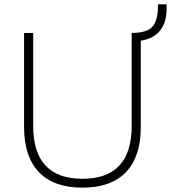

<svg xmlns="http://www.w3.org/2000/svg" viewBox="-20 -857 788 885"><path d="M360 8Q228 8 159.5 -63.5Q91 -135 91 -271V-705H133V-277Q133 -33 360 -33Q587 -33 587 -277V-705H629V-271Q629 -135 560.5 -63.5Q492 8 360 8ZM603 -667 588 -680V-705Q661 -706 684.5 -736.5Q708 -767 708 -825V-837H748V-817Q748 -747 711 -708.5Q674 -670 603 -667Z"/></svg>

Font: Nunito Sans ExtraLight
Style: Regular
Weight: 200
Designer: Vernon Adams
Foundry: Vernon Adams
Version: Version 3.006; ttfautohint (v1.8.3)